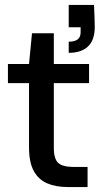

<svg xmlns="http://www.w3.org/2000/svg" viewBox="-20 -754 402 774"><path d="M253 0Q205 0 170 -15Q135 -30 116 -65Q97 -100 97 -160V-419H12V-496H97L109 -620H197V-496H339V-419H197V-159Q197 -113 215 -97Q233 -81 277 -81H333V0ZM257 -541V-586Q282 -586 293.5 -595.5Q305 -605 305 -624V-644H257V-734H359Q360 -707 361 -687Q362 -667 362 -646Q362 -592 334.5 -566.5Q307 -541 257 -541Z"/></svg>

Font: DM Sans 36pt Medium
Style: Regular
Weight: 500
Designer: Colophon Foundry, Jonny Pinhorn
Foundry: Colophon Foundry
Version: Version 4.004;gftools[0.9.30]